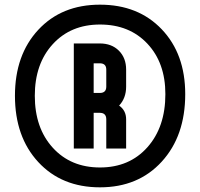

<svg xmlns="http://www.w3.org/2000/svg" viewBox="-20 -786 857 822"><path d="M44 -376Q44 -551 144 -658.5Q244 -766 408 -766Q572 -766 672.5 -660.5Q773 -555 773 -383Q773 -204 672.5 -94Q572 16 408 16Q244 16 144 -92Q44 -200 44 -376ZM408 -69Q534 -69 611 -155.5Q688 -242 688 -383Q688 -517 611 -599Q534 -681 408 -681Q283 -681 206 -597Q129 -513 129 -376Q129 -238 206 -153.5Q283 -69 408 -69ZM296 -150V-600H407Q458 -600 489 -569Q520 -538 520 -488V-415Q520 -366 490 -334Q520 -313 520 -275V-150H435V-275Q435 -303 407 -303H381V-150ZM381 -388H407Q435 -388 435 -415V-488Q435 -515 407 -515H381Z"/></svg>

Font: Mohave Bold
Style: Regular
Weight: 700
Designer: Gumpita Rahayu
Foundry: Tokotype
Version: Version 2.002;PS 002.002;hotconv 1.0.88;makeotf.lib2.5.64775